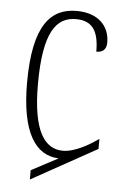

<svg xmlns="http://www.w3.org/2000/svg" viewBox="-48 -580 467 701"><g transform="rotate(5 185.0 -229.0)"><path d="M88 85 328 -48V-85C305 -68 246 -30 199 -30C131 -30 87 -94 87 -264C87 -458 134 -513 205 -513C268 -513 289 -473 289 -401C311 -401 326 -411 326 -438C326 -498 284 -543 205 -543C111 -543 47 -479 47 -266C47 -85 100 -4 186 -1L88 51Z"/></g></svg>

Font: Noto Serif Georgian ExtraCondensed ExtraLight
Style: Regular
Weight: 200
Width: 2
Designer: Monotype Design Team, Akaki Razmadze
Foundry: Google LLC
Version: Version 2.003